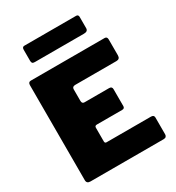

<svg xmlns="http://www.w3.org/2000/svg" viewBox="-221 -1085 1113 1216"><g transform="rotate(-30 335.5 -477.0)"><path d="M52 -719Q52 -742 71 -742H611Q629 -742 629 -721V-605Q629 -578 603 -578H302Q279 -578 279 -559V-474Q279 -453 297 -453H477Q498 -453 498 -433V-309Q498 -302 494 -297Q490 -292 480 -292H295Q279 -292 279 -278V-178Q279 -164 291 -164H616Q638 -164 638 -145V-22Q638 -13 632.5 -6.5Q627 0 614 0H79Q52 0 52 -25V-719ZM541 -936V-855Q541 -831 512 -831H152Q139 -831 134.5 -836.5Q130 -842 130 -853V-934Q130 -954 146 -954H525Q541 -954 541 -936Z"/></g></svg>

Font: Libre Franklin Thin Black
Style: Regular
Weight: 900
Version: Version 3.000